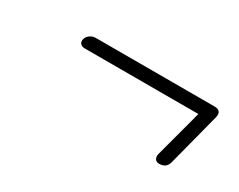

<svg xmlns="http://www.w3.org/2000/svg" viewBox="-41 -563 596 479"><g transform="rotate(30 257.0 -323.5)"><path d="M107.5 -401Q110 -409.5 117.5 -414.5Q125 -419.5 133.5 -419.5H475Q497.5 -419.5 492 -397.5L452.5 -245.5Q447.5 -226.5 427.5 -226.5Q418.5 -226.5 415 -232.5Q411.5 -238.5 413.5 -246.5L450 -383H122.5Q114.5 -383 110 -387.8Q105.5 -392.5 107.5 -401Z"/></g></svg>

Font: Fraunces 72pt Soft Light
Style: Italic
Weight: 300
Italic angle: -16°
Version: Version 1.000;[b76b70a41]